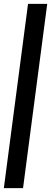

<svg xmlns="http://www.w3.org/2000/svg" viewBox="-24 -860 267 1000"><path d="M96 120H-4L122 -840H222Z"/></svg>

Font: Tanohe Sans Medium
Style: Italic
Weight: 500
Designer: Village Type and Design LLC & Cristiano Sobral
Foundry: Cooper Hewitt Smithsonian Design Museum
Version: Version 1.00;September 29, 2021;FontCreator 13.0.0.2655 64-b